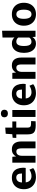

<svg xmlns="http://www.w3.org/2000/svg" viewBox="1747 -2576 839 4373"><g transform="rotate(-90 2166.5 -389.5)"><path d="M321.2 9.8Q237.9 9.8 175.4 -23.5Q112.9 -56.8 78.3 -118.4Q43.7 -180 43.7 -264.2Q43.7 -349.4 76.4 -410.8Q109.1 -472.3 167.9 -505.4Q226.8 -538.6 304.3 -538.6Q384.2 -538.6 433.9 -506.7Q483.6 -474.8 507.5 -417.9Q531.4 -361 533.2 -285.4Q533.2 -270.2 531.8 -256.8Q530.5 -243.4 529.2 -234.6Q527.9 -225.8 527.3 -223.6H199.2Q203.4 -180.9 222.4 -151.4Q241.3 -122 271.5 -106.8Q301.8 -91.6 339.2 -91.6Q380.8 -91.6 416.4 -103.8Q452 -116 482.9 -135.2H491L524.7 -53Q493.8 -25.3 439.7 -7.8Q385.6 9.8 321.2 9.8ZM196.9 -308.8H402.2Q401.9 -377.2 378.4 -407.8Q354.9 -438.4 310.2 -438.4Q263.5 -438.4 232.1 -407.9Q200.8 -377.3 196.9 -308.8Z M647.6 0V-528.3H781.6L790.3 -443.2Q811.8 -486.5 851.2 -512.5Q890.6 -538.6 952.7 -538.6Q1041.8 -538.6 1086.4 -482.1Q1131.1 -425.6 1131.1 -325.7V0H974.4V-310.1Q974.4 -356.4 966.7 -384.2Q959.1 -411.9 942.9 -424.3Q926.8 -436.7 900.5 -436.7Q877.9 -436.7 860.2 -428.3Q842.4 -419.9 830 -403.2Q817.6 -386.5 811 -361.4Q804.4 -336.2 804.4 -302.6V0Z M1498.3 4.5Q1430.5 4.5 1389.3 -7.9Q1348.1 -20.2 1327.1 -45.1Q1306.1 -70 1299 -107.8Q1291.9 -145.6 1291.9 -196.5V-438.1H1211.6L1215.2 -520.8L1296.1 -529.3L1306.2 -678.5L1446.4 -689.5V-528.3H1587V-438.1H1446.4V-191.6Q1446.4 -160.1 1452.3 -141.1Q1458.3 -122.1 1474.9 -113.3Q1491.5 -104.5 1522.9 -103Q1541.1 -102.5 1559.3 -101.8Q1577.4 -101 1595.6 -100.2L1590.8 1.9Q1567.8 2.4 1544.6 3.2Q1521.4 3.9 1498.3 4.5Z M1690.4 0V-528.3H1847.3V0ZM1767.7 -628.9Q1727.6 -628.9 1704.3 -650.7Q1681.1 -672.5 1681.1 -710.4Q1681.1 -746.6 1704.3 -767.7Q1727.6 -788.8 1767.7 -788.8Q1808 -788.8 1831 -767.7Q1854 -746.6 1854 -710.4Q1854 -672.5 1831 -650.7Q1808 -628.9 1767.7 -628.9Z M2232.3 9.8Q2149 9.8 2086.5 -23.5Q2024 -56.8 1989.4 -118.4Q1954.8 -180 1954.8 -264.2Q1954.8 -349.4 1987.5 -410.8Q2020.2 -472.3 2079.1 -505.4Q2137.9 -538.6 2215.4 -538.6Q2295.3 -538.6 2345 -506.7Q2394.7 -474.8 2418.7 -417.9Q2442.6 -361 2444.3 -285.4Q2444.3 -270.2 2443 -256.8Q2441.6 -243.4 2440.3 -234.6Q2439.1 -225.8 2438.5 -223.6H2110.4Q2114.6 -180.9 2133.5 -151.4Q2152.4 -122 2182.7 -106.8Q2212.9 -91.6 2250.3 -91.6Q2291.9 -91.6 2327.5 -103.8Q2363.1 -116 2394 -135.2H2402.1L2435.8 -53Q2404.9 -25.3 2350.8 -7.8Q2296.8 9.8 2232.3 9.8ZM2108 -308.8H2313.4Q2313 -377.2 2289.5 -407.8Q2266 -438.4 2221.3 -438.4Q2174.6 -438.4 2143.3 -407.9Q2111.9 -377.3 2108 -308.8Z M2558.7 0V-528.3H2692.8L2701.5 -443.2Q2722.9 -486.5 2762.4 -512.5Q2801.8 -538.6 2863.9 -538.6Q2952.9 -538.6 2997.6 -482.1Q3042.2 -425.6 3042.2 -325.7V0H2885.5V-310.1Q2885.5 -356.4 2877.9 -384.2Q2870.2 -411.9 2854.1 -424.3Q2837.9 -436.7 2811.6 -436.7Q2789.1 -436.7 2771.3 -428.3Q2753.5 -419.9 2741.1 -403.2Q2728.7 -386.5 2722.1 -361.4Q2715.5 -336.2 2715.5 -302.6V0Z M3363.1 9.8Q3291.8 9.8 3244.1 -25.7Q3196.4 -61.2 3172.6 -122.7Q3148.7 -184.1 3148.7 -261.5Q3148.7 -343.2 3173 -405.5Q3197.4 -467.8 3245.9 -503Q3294.4 -538.3 3366.1 -538.3Q3415.4 -538 3448 -520.7Q3480.6 -503.3 3499.8 -479.7L3497.7 -557.1V-752L3653 -761.7V0H3514.6L3510.5 -71.1Q3489.1 -34.9 3452 -12.5Q3414.8 9.8 3363.1 9.8ZM3400.2 -92.2Q3432 -92.2 3457.5 -105.2Q3483 -118.3 3497.9 -141.9V-393Q3483.9 -411.6 3461.2 -424.5Q3438.6 -437.3 3404.7 -437.3Q3384.2 -437.3 3366.3 -429.1Q3348.4 -420.9 3334.8 -401.3Q3321.1 -381.7 3313.2 -347.7Q3305.4 -313.6 3305.4 -261.8Q3305.4 -198 3317.5 -161Q3329.6 -124 3351.1 -108.1Q3372.6 -92.2 3400.2 -92.2Z M4028.9 10.4Q3947.3 10.4 3888.7 -24.5Q3830.1 -59.4 3798.7 -121.6Q3767.4 -183.8 3767.4 -265.8Q3767.4 -347.2 3798.8 -408.5Q3830.3 -469.8 3888.9 -504.2Q3947.5 -538.6 4028.9 -538.6Q4110.4 -538.6 4168.7 -504.2Q4227.1 -469.8 4258.5 -408.5Q4289.9 -347.2 4289.9 -265.8Q4289.9 -183.8 4258.6 -121.6Q4227.2 -59.4 4168.9 -24.5Q4110.5 10.4 4028.9 10.4ZM4028.9 -91.6Q4062.8 -91.6 4085.9 -110.9Q4109 -130.3 4121 -168.8Q4133 -207.3 4133 -265.6Q4133 -323.6 4121.3 -361.5Q4109.6 -399.4 4086.4 -418.1Q4063.2 -436.7 4028.9 -436.7Q3977.5 -436.7 3950.9 -394.7Q3924.3 -352.6 3924.3 -265.6Q3924.3 -207 3936.3 -168.4Q3948.3 -129.7 3971.7 -110.6Q3995 -91.6 4028.9 -91.6Z"/></g></svg>

Font: Comme
Style: Regular
Weight: 400
Designer: Vernon Adams
Foundry: Vernon Adams
Version: Version 1.000;gftools[0.9.27]